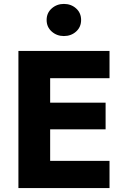

<svg xmlns="http://www.w3.org/2000/svg" viewBox="-20 -960 643 980"><path d="M218 -858Q218 -894 244 -917Q270 -940 306 -940Q343 -940 368.5 -917Q394 -894 394 -858Q394 -822 368.5 -799Q343 -776 306 -776Q270 -776 244 -799Q218 -822 218 -858ZM74 -700H539V-561H236V-436H519V-300H236V-139H539V0H74Z"/></svg>

Font: Jost*
Style: Bold
Weight: 700
Version: Version 3.7